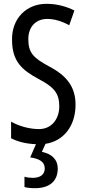

<svg xmlns="http://www.w3.org/2000/svg" viewBox="-20 -744 453 1004"><path d="M282 137C282 92 253 61 199 50L218 8C313 -6 375 -86 375 -196C375 -288 331 -347 238 -396C155 -441 128 -467 128 -540C128 -601 165 -645 227 -645C263 -645 302 -634 342 -612L369 -689C332 -708 281 -724 225 -724C118 -725 41 -647 43 -536C43 -423 95 -378 180 -332C262 -289 290 -257 290 -188C290 -123 251 -69 184 -69C139 -69 83 -82 38 -108V-21C75 -2 118 8 168 10L138 79C186 86 214 102 214 137C214 166 194 186 151 186C136 186 121 184 108 180V234C121 238 140 240 164 240C238 240 282 204 282 137Z"/></svg>

Font: Noto Sans Arabic UI XCn
Style: Regular
Weight: 400
Width: 2
Designer: Monotype Design Team, Nadine Chahine and Nizar Qandah
Foundry: Monotype Imaging Inc.
Version: Version 2.010